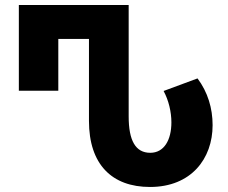

<svg xmlns="http://www.w3.org/2000/svg" viewBox="-20 -734 906 764"><path d="M577 10C741 10 826 -103 826 -236C826 -303 807 -367 766 -422L631 -372C651 -335 662 -289 662 -247C662 -177 633 -126 578 -126C519 -126 492 -175 492 -271V-714H55V-373H212V-579H334V-253C334 -80 425 10 577 10Z"/></svg>

Font: Noto Sans Georgian Condensed ExtraBold
Style: Regular
Weight: 800
Width: 3
Designer: Monotype Design Team, Akaki Razmadze
Foundry: Google LLC
Version: Version 2.005